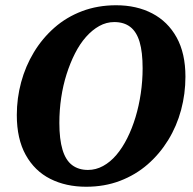

<svg xmlns="http://www.w3.org/2000/svg" viewBox="-20 -694 735 731"><path d="M308 17Q231 17 171.5 -13Q112 -43 78 -104Q44 -165 44 -256Q44 -320 60.5 -381Q77 -442 109 -495Q141 -548 187 -588.5Q233 -629 292.5 -651.5Q352 -674 422 -674Q500 -674 559.5 -643Q619 -612 652.5 -551.5Q686 -491 686 -402Q686 -337 669.5 -275.5Q653 -214 620.5 -161Q588 -108 542 -68Q496 -28 437 -5.5Q378 17 308 17ZM315 -47Q345 -47 372.5 -62Q400 -77 423 -104Q446 -131 464.5 -168Q483 -205 496 -248Q509 -291 516 -338.5Q523 -386 523 -434Q523 -496 511.5 -534.5Q500 -573 476 -591.5Q452 -610 415 -610Q385 -610 358 -595Q331 -580 307.5 -553.5Q284 -527 265.5 -490.5Q247 -454 233.5 -411.5Q220 -369 213 -322Q206 -275 206 -226Q206 -164 218 -124Q230 -84 254.5 -65.5Q279 -47 315 -47Z"/></svg>

Font: Source Serif 4
Style: Bold Italic
Weight: 700
Italic angle: -12°
Designer: Frank Grießhammer
Foundry: Adobe Systems Incorporated
Version: Version 4.004;hotconv 1.0.116;makeotfexe 2.5.65601